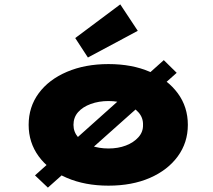

<svg xmlns="http://www.w3.org/2000/svg" viewBox="-20 -839 973 878"><path d="M199 19 140 -37 729 -564 788 -506ZM476 10Q369 10 286 -25.5Q203 -61 157 -124Q111 -187 111 -268Q111 -350 157 -412.5Q203 -475 286 -510.5Q369 -546 476 -546Q584 -546 665.5 -510.5Q747 -475 793 -412.5Q839 -350 839 -268Q839 -187 793 -124Q747 -61 665.5 -25.5Q584 10 476 10ZM476 -160Q520 -160 555.5 -173.5Q591 -187 613 -211.5Q635 -236 634 -268Q635 -301 613 -325.5Q591 -350 555.5 -363.5Q520 -377 476 -377Q432 -377 395 -363.5Q358 -350 337 -326Q316 -302 316 -268Q316 -236 337 -211.5Q358 -187 395 -173.5Q432 -160 476 -160ZM382 -576 324 -665 530 -819 610 -698Z"/></svg>

Font: Lexend Tera Black
Style: Regular
Weight: 900
Version: Version 1.007